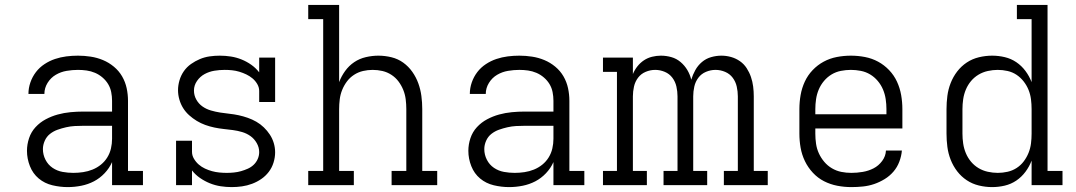

<svg xmlns="http://www.w3.org/2000/svg" viewBox="-20 -755 4390 783"><path d="M256 8Q225 8 193.5 0.5Q162 -7 138 -27Q114 -47 102 -77.5Q90 -108 90 -140Q90 -166 98.5 -191.5Q107 -217 125 -236.5Q143 -256 166.5 -268.5Q190 -281 215.5 -288Q241 -295 267.5 -297.5Q294 -300 320 -300H437V-344Q437 -362 433.5 -379.5Q430 -397 421 -412Q412 -427 398 -439Q384 -451 367.5 -458Q351 -465 333.5 -467.5Q316 -470 298 -470Q275 -470 251.5 -466Q228 -462 207.5 -450Q187 -438 174 -417Q161 -396 161 -372H96Q96 -396 104 -419Q112 -442 126.5 -461Q141 -480 161.5 -493.5Q182 -507 204.5 -514.5Q227 -522 250.5 -525Q274 -528 298 -528Q324 -528 350 -524Q376 -520 400 -510Q424 -500 444.5 -483Q465 -466 478 -443.5Q491 -421 496.5 -395.5Q502 -370 502 -344V-58H563V0H437V-94Q426 -69 406.5 -48.5Q387 -28 363 -15.5Q339 -3 311.5 2.5Q284 8 256 8ZM279 -50Q299 -50 319 -53Q339 -56 357.5 -63.5Q376 -71 391.5 -83.5Q407 -96 417.5 -113Q428 -130 432.5 -149.5Q437 -169 437 -189V-242H320Q302 -242 284.5 -241Q267 -240 249.5 -236Q232 -232 215 -226Q198 -220 184 -209Q170 -198 162.5 -181Q155 -164 155 -147Q155 -124 165.5 -103.5Q176 -83 194.5 -70.5Q213 -58 235 -54Q257 -50 279 -50Z M925 8Q902 8 879.5 4.5Q857 1 836 -7.5Q815 -16 796 -29Q777 -42 763 -60V0H698V-181H763V-136Q763 -121 771 -107.5Q779 -94 790.5 -84Q802 -74 816 -67.5Q830 -61 844.5 -57Q859 -53 874.5 -51.5Q890 -50 905 -50Q919 -50 934 -51.5Q949 -53 963 -57Q977 -61 990.5 -67Q1004 -73 1014.5 -83Q1025 -93 1031 -106.5Q1037 -120 1037 -135Q1037 -154 1027 -171.5Q1017 -189 1001.5 -200Q986 -211 967.5 -216.5Q949 -222 930 -224.5Q911 -227 892 -229Q873 -231 854 -235Q835 -239 817 -245.5Q799 -252 782.5 -262Q766 -272 751.5 -285Q737 -298 727 -314Q717 -330 711.5 -349Q706 -368 706 -387Q706 -407 712 -427.5Q718 -448 730 -465Q742 -482 759 -494Q776 -506 795 -514Q814 -522 834.5 -525Q855 -528 876 -528Q899 -528 921.5 -524.5Q944 -521 965 -512.5Q986 -504 1004.5 -491Q1023 -478 1037 -460V-520H1102V-339H1037V-384Q1037 -399 1029 -412.5Q1021 -426 1009.5 -435.5Q998 -445 984.5 -451.5Q971 -458 956 -462.5Q941 -467 926 -468.5Q911 -470 896 -470Q875 -470 854 -466.5Q833 -463 814.5 -453Q796 -443 783.5 -425Q771 -407 771 -386Q771 -366 780.5 -349Q790 -332 805.5 -321Q821 -310 840 -304.5Q859 -299 878 -296Q897 -293 916 -291Q935 -289 953.5 -285Q972 -281 990.5 -274.5Q1009 -268 1025.5 -258.5Q1042 -249 1056 -235.5Q1070 -222 1080.5 -206Q1091 -190 1096.5 -171.5Q1102 -153 1102 -134Q1102 -113 1095.5 -92Q1089 -71 1076 -54Q1063 -37 1045.5 -25Q1028 -13 1008 -5.5Q988 2 967 5Q946 8 925 8Z M1237 0V-58H1298V-677H1237V-735H1363V-420Q1372 -444 1387.5 -465.5Q1403 -487 1424.5 -501.5Q1446 -516 1472 -522Q1498 -528 1523 -528Q1550 -528 1576.5 -521.5Q1603 -515 1624.5 -499.5Q1646 -484 1661.5 -462Q1677 -440 1686 -415Q1695 -390 1698.5 -363.5Q1702 -337 1702 -310V-58H1763V0H1577V-58H1637V-310Q1637 -330 1634.5 -350Q1632 -370 1624.5 -388.5Q1617 -407 1605 -423Q1593 -439 1576 -450Q1559 -461 1539.5 -465.5Q1520 -470 1500 -470Q1480 -470 1460.5 -465.5Q1441 -461 1424 -450Q1407 -439 1395 -423Q1383 -407 1375.5 -388.5Q1368 -370 1365.5 -350Q1363 -330 1363 -310V-58H1423V0Z M2056 8Q2025 8 1993.5 0.5Q1962 -7 1938 -27Q1914 -47 1902 -77.5Q1890 -108 1890 -140Q1890 -166 1898.5 -191.5Q1907 -217 1925 -236.5Q1943 -256 1966.5 -268.5Q1990 -281 2015.5 -288Q2041 -295 2067.5 -297.5Q2094 -300 2120 -300H2237V-344Q2237 -362 2233.5 -379.5Q2230 -397 2221 -412Q2212 -427 2198 -439Q2184 -451 2167.5 -458Q2151 -465 2133.5 -467.5Q2116 -470 2098 -470Q2075 -470 2051.5 -466Q2028 -462 2007.5 -450Q1987 -438 1974 -417Q1961 -396 1961 -372H1896Q1896 -396 1904 -419Q1912 -442 1926.5 -461Q1941 -480 1961.5 -493.5Q1982 -507 2004.5 -514.5Q2027 -522 2050.5 -525Q2074 -528 2098 -528Q2124 -528 2150 -524Q2176 -520 2200 -510Q2224 -500 2244.5 -483Q2265 -466 2278 -443.5Q2291 -421 2296.5 -395.5Q2302 -370 2302 -344V-58H2363V0H2237V-94Q2226 -69 2206.5 -48.5Q2187 -28 2163 -15.5Q2139 -3 2111.5 2.5Q2084 8 2056 8ZM2079 -50Q2099 -50 2119 -53Q2139 -56 2157.5 -63.5Q2176 -71 2191.5 -83.5Q2207 -96 2217.5 -113Q2228 -130 2232.5 -149.5Q2237 -169 2237 -189V-242H2120Q2102 -242 2084.5 -241Q2067 -240 2049.5 -236Q2032 -232 2015 -226Q1998 -220 1984 -209Q1970 -198 1962.5 -181Q1955 -164 1955 -147Q1955 -124 1965.5 -103.5Q1976 -83 1994.5 -70.5Q2013 -58 2035 -54Q2057 -50 2079 -50Z M2439 0V-58H2496V-462H2439V-520H2561V-453Q2568 -470 2579.5 -484.5Q2591 -499 2606 -509Q2621 -519 2639 -523.5Q2657 -528 2675 -528Q2697 -528 2718 -522Q2739 -516 2755.5 -502Q2772 -488 2783 -469.5Q2794 -451 2799 -430Q2805 -450 2815.5 -469Q2826 -488 2842.5 -502Q2859 -516 2880 -522Q2901 -528 2922 -528Q2942 -528 2961.5 -522.5Q2981 -517 2997.5 -505.5Q3014 -494 3025 -477Q3036 -460 3042.5 -441Q3049 -422 3051.5 -402Q3054 -382 3054 -362V-58H3111V0H2932V-58H2989V-362Q2989 -382 2984.5 -402Q2980 -422 2968 -438Q2956 -454 2937 -462Q2918 -470 2898 -470Q2878 -470 2859 -462Q2840 -454 2828 -438Q2816 -422 2811.5 -402Q2807 -382 2807 -362V-58H2864V0H2686V-58H2743V-362Q2743 -382 2738.5 -402Q2734 -422 2722 -438Q2710 -454 2691 -462Q2672 -470 2652 -470Q2632 -470 2613 -462Q2594 -454 2582 -438Q2570 -422 2565.5 -402Q2561 -382 2561 -362V-58H2618V0Z M3452 8Q3423 8 3394.5 2.5Q3366 -3 3340.5 -16Q3315 -29 3295 -50.5Q3275 -72 3262.5 -98Q3250 -124 3245 -152.5Q3240 -181 3240 -210V-310Q3240 -339 3245 -367.5Q3250 -396 3262 -422Q3274 -448 3294 -469Q3314 -490 3339 -503.5Q3364 -517 3392.5 -522.5Q3421 -528 3450 -528Q3479 -528 3507.5 -522.5Q3536 -517 3561 -503.5Q3586 -490 3606 -469Q3626 -448 3638 -422Q3650 -396 3655 -367.5Q3660 -339 3660 -310V-231H3305V-210Q3305 -189 3308 -168.5Q3311 -148 3319.5 -129.5Q3328 -111 3341.5 -95Q3355 -79 3373 -68.5Q3391 -58 3411 -54Q3431 -50 3452 -50Q3475 -50 3498.5 -54Q3522 -58 3542.5 -68.5Q3563 -79 3577.5 -98.5Q3592 -118 3593 -141H3658Q3656 -118 3647.5 -95.5Q3639 -73 3623.5 -55Q3608 -37 3587.5 -24.5Q3567 -12 3545 -4.5Q3523 3 3499.5 5.5Q3476 8 3452 8ZM3305 -289H3595V-310Q3595 -330 3592 -350.5Q3589 -371 3581 -390Q3573 -409 3559.5 -425Q3546 -441 3528.5 -451.5Q3511 -462 3490.5 -466Q3470 -470 3450 -470Q3430 -470 3409.5 -466Q3389 -462 3371.5 -451.5Q3354 -441 3340.5 -425Q3327 -409 3319 -390Q3311 -371 3308 -350.5Q3305 -330 3305 -310Z M4026 8Q3999 8 3972 1.5Q3945 -5 3922.5 -20Q3900 -35 3883.5 -56.5Q3867 -78 3857 -103.5Q3847 -129 3843.5 -156Q3840 -183 3840 -210V-310Q3840 -337 3843.5 -364Q3847 -391 3857 -416.5Q3867 -442 3883.5 -463.5Q3900 -485 3922.5 -500Q3945 -515 3972 -521.5Q3999 -528 4026 -528Q4052 -528 4077.5 -522Q4103 -516 4124.5 -501.5Q4146 -487 4162 -465.5Q4178 -444 4187 -420V-677H4127V-735H4252V-58H4313V0H4187V-100Q4178 -76 4162 -54.5Q4146 -33 4124.5 -18.5Q4103 -4 4077.5 2Q4052 8 4026 8ZM4049 -50Q4069 -50 4089 -54.5Q4109 -59 4126 -70Q4143 -81 4155 -97Q4167 -113 4174.5 -131.5Q4182 -150 4184.5 -170Q4187 -190 4187 -210V-310Q4187 -330 4184.5 -350Q4182 -370 4174.5 -388.5Q4167 -407 4154.5 -423Q4142 -439 4125.5 -450Q4109 -461 4089 -465.5Q4069 -470 4049 -470Q4029 -470 4008.5 -465.5Q3988 -461 3970.5 -450.5Q3953 -440 3940 -424.5Q3927 -409 3919 -390Q3911 -371 3908 -350.5Q3905 -330 3905 -310V-210Q3905 -190 3908 -169.5Q3911 -149 3919 -130Q3927 -111 3940 -95.5Q3953 -80 3970.5 -69.5Q3988 -59 4008.5 -54.5Q4029 -50 4049 -50Z"/></svg>

Font: Iosevka Etoile Light
Style: Regular
Weight: 300
Designer: Belleve Invis
Foundry: Belleve Invis
Version: Version 25.0.1; ttfautohint (v1.8.4)